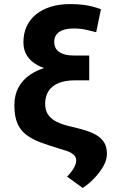

<svg xmlns="http://www.w3.org/2000/svg" viewBox="-20 -741 582 953"><path d="M481 -695.3 457.5 -581.1Q430.2 -587.9 412.6 -592Q395 -596.2 380.4 -597.9Q365.7 -599.6 346.2 -599.6Q312.5 -599.6 291 -591.3Q269.5 -583 259.3 -568.1Q249 -553.2 249 -533.2Q249 -518.6 254.4 -506.1Q259.8 -493.7 271.7 -484.6Q283.7 -475.6 302.7 -470.5Q321.8 -465.3 348.6 -465.3H422.9V-381.3H346.7Q290.5 -381.3 244.6 -390.6Q198.7 -399.9 165.3 -418.2Q131.8 -436.5 114 -464.6Q96.2 -492.7 96.2 -530.8Q96.2 -575.2 112.5 -610.4Q128.9 -645.5 159.2 -669.9Q189.5 -694.3 231.9 -707.5Q274.4 -720.7 327.1 -720.7Q362.3 -720.7 387.7 -717.8Q413.1 -714.8 435.1 -709.5Q457 -704.1 481 -695.3ZM351.1 -423.8H422.9V-342.3H353Q305.2 -342.3 272 -329.1Q238.8 -315.9 221.4 -289.8Q204.1 -263.7 204.1 -225.1Q204.1 -192.4 219.5 -170.9Q234.9 -149.4 261.2 -136.5Q287.6 -123.5 320.3 -115.7L365.7 -104.5Q410.2 -93.8 442.6 -78.9Q475.1 -64 493.2 -39.6Q511.2 -15.1 510.7 23.9Q510.7 52.7 492.7 84.5Q474.6 116.2 447 144.8Q419.4 173.3 390.6 191.9L313 135.7Q328.6 119.6 338.9 105Q349.1 90.3 353.8 77.4Q358.4 64.5 358.4 54.2Q358.4 44.4 353 35.9Q347.7 27.3 336.9 20.3Q326.2 13.2 309.1 7.3L276.9 -2.4Q223.1 -18.6 180.9 -34.4Q138.7 -50.3 109.9 -72.3Q81.1 -94.2 66.2 -129.2Q51.3 -164.1 51.3 -218.8Q51.3 -268.6 71.5 -306.6Q91.8 -344.7 130.4 -370.8Q168.9 -397 224.4 -410.4Q279.8 -423.8 351.1 -423.8Z"/></svg>

Font: Roboto ExtraBold
Style: Regular
Weight: 800
Designer: Christian Robertson
Foundry: Google
Version: Version 3.009; 2024